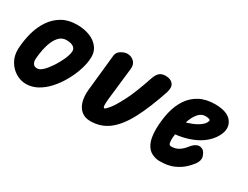

<svg xmlns="http://www.w3.org/2000/svg" viewBox="-63 -731 1356 1050"><g transform="rotate(30 614.5 -206.0)"><path d="M116 5Q83 5 52 -13.5Q21 -32 2 -65.5Q-17 -99 -15 -143Q-12 -197 1.5 -246Q15 -295 41.5 -333.5Q68 -372 107 -394Q146 -416 200 -416Q245 -416 282 -401Q319 -386 339 -356Q359 -326 353 -280Q350 -250 337 -212Q324 -174 302.5 -136Q281 -98 252.5 -66Q224 -34 189.5 -14.5Q155 5 116 5ZM128 -99Q144 -99 163.5 -118Q183 -137 201.5 -165.5Q220 -194 233 -223Q246 -252 248 -272Q251 -292 235.5 -303Q220 -314 191 -314Q166 -314 149 -298.5Q132 -283 120.5 -257Q109 -231 103 -200.5Q97 -170 95 -140Q94 -124 101.5 -111.5Q109 -99 128 -99Z M523 5Q489 5 466.5 -13.5Q444 -32 435 -64.5Q426 -97 430 -137L454 -366Q456 -390 477 -403Q498 -416 517 -416Q541 -416 558.5 -399.5Q576 -383 573 -354L554 -187Q549 -147 548 -127Q547 -107 549 -100.5Q551 -94 556 -94Q561 -94 580.5 -117Q600 -140 630.5 -199Q661 -258 697 -366Q706 -392 720 -404Q734 -416 758 -416Q790 -416 805 -397.5Q820 -379 809 -343Q770 -226 729.5 -149Q689 -72 639.5 -33.5Q590 5 523 5Z M962 5Q936 5 911.5 -7Q887 -19 872 -50Q857 -81 857 -139Q858 -197 870 -247.5Q882 -298 907.5 -336Q933 -374 973.5 -395.5Q1014 -417 1072 -417Q1147 -416 1175 -380.5Q1203 -345 1184 -298Q1171 -267 1145.5 -241.5Q1120 -216 1084.5 -198.5Q1049 -181 1006 -171.5Q963 -162 916 -162L926 -240Q941 -240 966 -246Q991 -252 1017 -262.5Q1043 -273 1062.5 -288Q1082 -303 1087 -321Q1089 -328 1079 -331Q1069 -334 1057 -334Q1032 -334 1014 -314Q996 -294 984.5 -263.5Q973 -233 967 -199.5Q961 -166 959 -140Q958 -126 960.5 -111Q963 -96 975 -96Q998 -96 1014.5 -104Q1031 -112 1042.5 -123.5Q1054 -135 1060 -143Q1077 -165 1095.5 -172.5Q1114 -180 1133 -168Q1146 -158 1153 -135Q1160 -112 1140 -84Q1129 -69 1107 -48Q1085 -27 1050 -11Q1015 5 962 5Z"/></g></svg>

Font: Edu NSW ACT Foundation
Style: Bold
Weight: 700
Version: Version 1.003